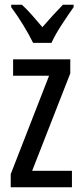

<svg xmlns="http://www.w3.org/2000/svg" viewBox="-20 -786 343 806"><path d="M282 0H25V-55L186 -468H35V-537H275V-478L115 -69H282ZM119 -606Q103 -639 78 -680Q53 -721 27 -756V-766H72Q91 -749 113.5 -723.5Q136 -698 158 -672Q184 -702 201.5 -721Q219 -740 244 -766H289V-756Q267 -725 239.5 -683Q212 -641 196 -606Z"/></svg>

Font: Noto Sans Myanmar ExtraCondensed
Style: Regular
Weight: 400
Width: 2
Designer: Monotype Design Team
Foundry: Monotype Imaging Inc.
Version: Version 2.107; ttfautohint (v1.8.4.7-5d5b)